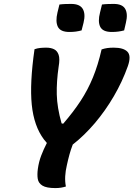

<svg xmlns="http://www.w3.org/2000/svg" viewBox="-20 -951 681 979"><path d="M316 0Q303 4 290.5 6Q278 8 262 8Q217 8 196.5 -4.5Q176 -17 172.5 -39Q169 -61 173 -90Q178 -126 190 -157.5Q202 -189 219 -222Q212 -230 204 -240Q153 -308 142 -417Q131 -526 156 -700Q170 -705 185 -706.5Q200 -708 216 -708Q239 -708 255.5 -700Q272 -692 279 -671.5Q286 -651 279 -611Q268 -536 269.5 -469.5Q271 -403 294 -322L302 -320Q354 -380 391 -436.5Q428 -493 454 -556.5Q480 -620 498 -699Q513 -704 527 -706Q541 -708 560 -708Q610 -708 630 -687Q650 -666 632 -614Q604 -535 560.5 -460.5Q517 -386 463.5 -323Q410 -260 351 -214Q341 -188 334 -162.5Q327 -137 321 -109Q314 -80 312.5 -52.5Q311 -25 316 0ZM283 -928Q298 -930 314 -930.5Q330 -931 343 -931Q387 -931 402 -905.5Q417 -880 406 -835L396 -796Q381 -792 366.5 -790Q352 -788 334 -788Q288 -788 275 -814.5Q262 -841 273 -887ZM500 -928Q515 -930 531 -930.5Q547 -931 560 -931Q604 -931 618.5 -905.5Q633 -880 622 -835L613 -796Q598 -792 583 -790Q568 -788 550 -788Q504 -788 491 -814.5Q478 -841 490 -887Z"/></svg>

Font: Recursive Mn Csl St
Style: Bold Italic
Weight: 700
Italic angle: -15°
Monospace: yes
Version: Version 1.079;hotconv 1.0.112;makeotfexe 2.5.65598; ttfautoh